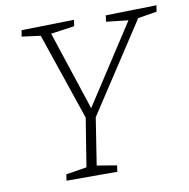

<svg xmlns="http://www.w3.org/2000/svg" viewBox="-78 -772 836 849"><g transform="rotate(-10 339.5 -347.5)"><path d="M153 0 157 -28 250 -43 285 -260 152 -651 68 -662 73 -690 309 -695 305 -667 199 -652 316 -297 546 -651 447 -662 451 -690 679 -695 675 -667 590 -653 329 -254 296 -43 385 -28 381 0Z"/></g></svg>

Font: Bitter Light
Style: Italic
Weight: 300
Italic angle: -9°
Designer: Sol Matas, and Bitter project Authors
Foundry: Sol Matas
Version: Version 2.001